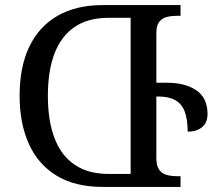

<svg xmlns="http://www.w3.org/2000/svg" viewBox="-20 -734 855 754"><path d="M637 -409Q708 -409 751.5 -379Q795 -349 795 -286Q795 -253 774 -235Q753 -217 717 -217Q717 -265 705.5 -295.5Q694 -326 668.5 -340.5Q643 -355 602 -355H594V-114Q594 -83 605 -67.5Q616 -52 635 -47Q654 -42 676 -42H689V0H383Q275 0 202.5 -44Q130 -88 93.5 -168.5Q57 -249 57 -358Q57 -472 95.5 -551.5Q134 -631 207 -672.5Q280 -714 383 -714H689V-672H676Q654 -672 635.5 -667.5Q617 -663 605.5 -648.5Q594 -634 594 -604V-409ZM493 -51V-664H405Q326 -664 273.5 -628.5Q221 -593 194.5 -525Q168 -457 168 -358Q168 -259 194.5 -190.5Q221 -122 274 -86.5Q327 -51 406 -51Z"/></svg>

Font: Noto Serif Georgian
Style: Regular
Weight: 400
Designer: Monotype Design Team, Akaki Razmadze
Foundry: Google LLC
Version: Version 2.002